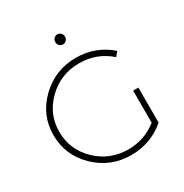

<svg xmlns="http://www.w3.org/2000/svg" viewBox="-198 -1042 1154 1201"><g transform="rotate(-30 379.0 -442.0)"><path d="M347 -849Q347 -864 357.5 -874.5Q368 -885 382 -885Q396 -885 406.5 -874.5Q417 -864 417 -849Q417 -833 406.5 -822.5Q396 -812 382 -812Q368 -812 357.5 -822.5Q347 -833 347 -849ZM617 -111V-343H655V-90Q549 1 407 1Q258 1 152 -102Q46 -205 46 -350Q46 -495 152.5 -597.5Q259 -700 409 -700Q550 -700 655 -608L630 -577Q537 -660 409 -660Q276 -660 182 -569Q88 -478 88 -350Q88 -221 182 -130Q276 -39 409 -39Q526 -39 617 -111Z"/></g></svg>

Font: Montserrat Ultra Light
Style: Regular
Weight: 200
Designer: Julieta Ulanovsky
Foundry: Julieta Ulanovsky
Version: Version 3.100;PS 003.100;hotconv 1.0.88;makeotf.lib2.5.64775